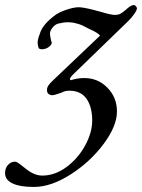

<svg xmlns="http://www.w3.org/2000/svg" viewBox="-98 -451 562 760"><path d="M-78 234Q-78 215 -66.5 202Q-55 189 -39 189Q-33 189 -25 194.5Q-17 200 -10 206Q-3 212 3 216Q37 244 69 244Q120 244 166 209.5Q212 175 239.5 124Q267 73 267 26Q267 -28 244.5 -60Q222 -92 176 -92Q159 -92 145 -84Q138 -82 126.5 -78Q115 -74 108 -74Q102 -74 95 -78.5Q88 -83 88 -95Q88 -104 93.5 -112.5Q99 -121 113 -134L298 -310Q291 -321 254 -337Q251 -338 235.5 -346.5Q220 -355 201 -359Q188 -363 170 -363Q154 -363 130 -357Q117 -352 107.5 -338.5Q98 -325 100 -313Q101 -309 102.5 -299Q104 -289 107 -282Q107 -273 92 -263Q88 -260 81 -258Q74 -256 68 -256Q58 -256 55 -261Q51 -273 51 -281Q51 -296 59 -315Q69 -355 126 -395Q146 -407 174.5 -415.5Q203 -424 221 -422Q244 -420 298 -405Q341 -392 356 -392Q370 -392 378.5 -396.5Q387 -401 401 -413Q408 -420 416.5 -425.5Q425 -431 432 -431Q436 -431 440 -426.5Q444 -422 444 -418Q444 -411 434 -396.5Q424 -382 410 -368L187 -152Q179 -143 179 -138Q179 -135 181.5 -134Q184 -133 187 -135Q210 -142 236 -142Q290 -142 327.5 -103.5Q365 -65 365 -10Q365 48 312 119Q259 190 181.5 239.5Q104 289 36 289Q-19 289 -48.5 275Q-78 261 -78 234Z"/></svg>

Font: EB Garamond Medium
Style: Italic
Weight: 500
Italic angle: -17.2°
Designer: Georg Duffner and Octavio Pardo
Foundry: Georg Duffner
Version: Version 1.000